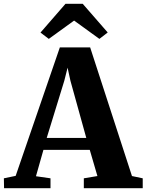

<svg xmlns="http://www.w3.org/2000/svg" viewBox="-48 -997 776 1017"><path d="M35 -65.5 269 -746H429.5L651 -64.5L708 -52.5V0H396V-52.5L468 -64.5L427.5 -203H182L142.5 -63.5L219.5 -52.5V0H-26.5L-27.5 -52.5ZM409 -266.5 325 -569.5 310 -638.5 292.5 -569 199.5 -266.5ZM210.5 -791 166.5 -824.5 299 -977H390L522.5 -825L478.5 -791L344.5 -888Z"/></svg>

Font: Merriweather 48pt ExtraBold
Style: Regular
Weight: 800
Version: Version 2.100